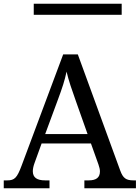

<svg xmlns="http://www.w3.org/2000/svg" viewBox="-20 -1004 745 1024"><path d="M160 -925H629V-984H160ZM0 0H244V-42H221C177 -42 155 -57 155 -91C155 -102 158 -118 164 -134L202 -239H465L505 -127C510 -112 513 -101 513 -90C513 -57 493 -42 453 -42H430V0H705V-42H692C653 -42 636 -53 621 -95L395 -714H317L95 -120C71 -56 58 -42 19 -42H0ZM221 -289 289 -473C312 -535 325 -574 335 -622C346 -574 364 -523 385 -464L447 -289Z"/></svg>

Font: Noto Serif Thai
Style: Regular
Weight: 400
Designer: Monotype Design Team
Foundry: Monotype Imaging Inc.
Version: Version 1.901